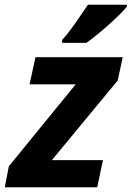

<svg xmlns="http://www.w3.org/2000/svg" viewBox="-43 -786 553 806"><path d="M-22.9 0 -5.9 -87.9 274.9 -432.1H81.1L106 -545.9H472.2L451.2 -448.2L174.8 -113.8H389.2L365.2 0ZM217.8 -606V-618.2Q242.7 -645.5 272.7 -688.2Q302.7 -731 326.2 -766.1H489.7V-757.8Q479 -744.6 458.5 -724.4Q438 -704.1 413.1 -681.9Q388.2 -659.7 363.5 -639.6Q338.9 -619.6 319.8 -606Z"/></svg>

Font: Open Sans
Style: Bold Italic
Weight: 700
Italic angle: -12°
Designer: Monotype Design Team
Foundry: Monotype Imaging Inc.
Version: Version 3.003; ttfautohint (v1.8.4)